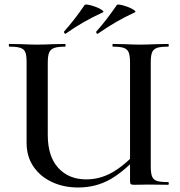

<svg xmlns="http://www.w3.org/2000/svg" viewBox="-20 -820 800 852"><path d="M481 -613Q479 -613 479 -619Q479 -625 481 -625L532 -624Q576 -622 602 -622Q630 -622 674 -624L726 -625Q729 -625 729 -619Q729 -613 726 -613Q692 -613 676.5 -607.5Q661 -602 655 -588Q649 -574 649 -544V-81Q649 -51 655 -36.5Q661 -22 676.5 -17Q692 -12 726 -12Q729 -12 729 -6Q729 0 726 0L640 -1L576 0Q564 0 560.5 -3Q557 -6 557 -19V-542Q557 -572 551.5 -586.5Q546 -601 530.5 -607Q515 -613 481 -613ZM327 12Q262 12 210 -12.5Q158 -37 128 -81.5Q98 -126 98 -186V-544Q98 -574 92.5 -588Q87 -602 71 -607.5Q55 -613 22 -613Q19 -613 19 -619Q19 -625 22 -625L74 -624Q118 -622 144 -622Q173 -622 219 -624L269 -625Q271 -625 271 -619Q271 -613 269 -613Q236 -613 220 -607Q204 -601 198 -586.5Q192 -572 192 -542V-221Q192 -126 238.5 -75Q285 -24 363 -24Q423 -24 477.5 -54.5Q532 -85 597 -155L609 -144Q535 -62 470.5 -25Q406 12 327 12ZM270 -670Q267 -670 265 -674.5Q263 -679 265 -681Q310 -731 355 -797Q358 -803 382.5 -796.5Q407 -790 426 -779.5Q445 -769 436 -765Q348 -725 272 -671ZM413 -670Q409 -670 407.5 -674.5Q406 -679 408 -681Q431 -706 454.5 -737Q478 -768 498 -797Q500 -803 524.5 -796.5Q549 -790 568 -779.5Q587 -769 578 -765Q493 -726 415 -671Z"/></svg>

Font: Cormorant Infant SemiBold
Style: Regular
Weight: 600
Designer: Christian Thalmann (Catharsis Fonts)
Foundry: Catharsis Fonts
Version: Version 4.000